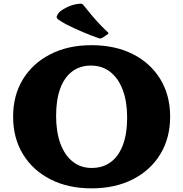

<svg xmlns="http://www.w3.org/2000/svg" viewBox="-20 -1018 1006 1054"><path d="M570 -829 541 -810Q531 -805 523 -808Q482 -822 433.5 -842.5Q385 -863 340 -886Q312 -902 300.5 -910.5Q289 -919 291.5 -928Q294 -937 305 -951Q325 -968 354.5 -981.5Q384 -995 422 -998Q432 -998 438 -990Q460 -962 482 -936Q504 -910 526.5 -886Q549 -862 572 -841Q579 -834 570 -829ZM482 16Q354 16 257 -33.5Q160 -83 106 -171.5Q52 -260 52 -378Q52 -495 106 -583Q160 -671 257 -720.5Q354 -770 482 -770Q612 -770 709 -721Q806 -672 860 -583.5Q914 -495 914 -378Q914 -260 860 -171.5Q806 -83 709 -33.5Q612 16 482 16ZM483 -96Q545 -96 588.5 -128.5Q632 -161 655 -223Q678 -285 678 -372Q678 -460 654 -524Q630 -588 585.5 -623Q541 -658 479 -658Q419 -658 376 -625.5Q333 -593 310.5 -531.5Q288 -470 288 -382Q288 -294 311.5 -230Q335 -166 379 -131Q423 -96 483 -96Z"/></svg>

Font: Hahmlet Black
Style: Regular
Weight: 900
Version: Version 1.002